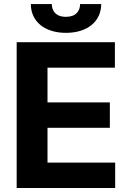

<svg xmlns="http://www.w3.org/2000/svg" viewBox="-20 -938 653 958"><path d="M379.6 -917.6C379.6 -884.2 359.7 -854 309.3 -854C257.5 -854 238.3 -884.9 238.6 -917.6H133.9C133.9 -831.7 201.7 -774.1 309.3 -774.1C416.9 -774.1 484.7 -831.7 485.1 -917.6ZM63.2 0H554.7V-126.8H217V-300.4H528.1V-427.2H217V-600.5H553.3V-727.3H63.2Z"/></svg>

Font: TID UI
Style: Bold
Weight: 700
Designer: The TID Project Authors
Foundry: Bakken & Bæck
Version: Version 1.001;hotconv 1.0.109;makeotfexe 2.5.65596